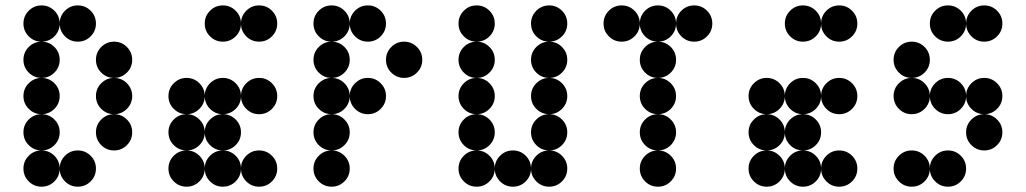

<svg xmlns="http://www.w3.org/2000/svg" viewBox="-20 -704 3868 724"><path d="M205.1 -615.2Q205.1 -586.9 185.1 -566.9Q165 -546.9 136.7 -546.9Q108.4 -546.9 88.4 -566.9Q68.4 -586.9 68.4 -615.2Q68.4 -643.6 88.4 -663.6Q108.4 -683.6 136.7 -683.6Q165 -683.6 185.1 -663.6Q205.1 -643.6 205.1 -615.2ZM341.8 -615.2Q341.8 -586.9 321.8 -566.9Q301.8 -546.9 273.4 -546.9Q245.1 -546.9 225.1 -566.9Q205.1 -586.9 205.1 -615.2Q205.1 -643.6 225.1 -663.6Q245.1 -683.6 273.4 -683.6Q301.8 -683.6 321.8 -663.6Q341.8 -643.6 341.8 -615.2ZM205.1 -478.5Q205.1 -450.2 185.1 -430.2Q165 -410.2 136.7 -410.2Q108.4 -410.2 88.4 -430.2Q68.4 -450.2 68.4 -478.5Q68.4 -506.8 88.4 -526.9Q108.4 -546.9 136.7 -546.9Q165 -546.9 185.1 -526.9Q205.1 -506.8 205.1 -478.5ZM478.5 -478.5Q478.5 -450.2 458.5 -430.2Q438.5 -410.2 410.2 -410.2Q381.8 -410.2 361.8 -430.2Q341.8 -450.2 341.8 -478.5Q341.8 -506.8 361.8 -526.9Q381.8 -546.9 410.2 -546.9Q438.5 -546.9 458.5 -526.9Q478.5 -506.8 478.5 -478.5ZM205.1 -341.8Q205.1 -313.5 185.1 -293.5Q165 -273.4 136.7 -273.4Q108.4 -273.4 88.4 -293.5Q68.4 -313.5 68.4 -341.8Q68.4 -370.1 88.4 -390.1Q108.4 -410.2 136.7 -410.2Q165 -410.2 185.1 -390.1Q205.1 -370.1 205.1 -341.8ZM478.5 -341.8Q478.5 -313.5 458.5 -293.5Q438.5 -273.4 410.2 -273.4Q381.8 -273.4 361.8 -293.5Q341.8 -313.5 341.8 -341.8Q341.8 -370.1 361.8 -390.1Q381.8 -410.2 410.2 -410.2Q438.5 -410.2 458.5 -390.1Q478.5 -370.1 478.5 -341.8ZM205.1 -205.1Q205.1 -176.8 185.1 -156.7Q165 -136.7 136.7 -136.7Q108.4 -136.7 88.4 -156.7Q68.4 -176.8 68.4 -205.1Q68.4 -233.4 88.4 -253.4Q108.4 -273.4 136.7 -273.4Q165 -273.4 185.1 -253.4Q205.1 -233.4 205.1 -205.1ZM478.5 -205.1Q478.5 -176.8 458.5 -156.7Q438.5 -136.7 410.2 -136.7Q381.8 -136.7 361.8 -156.7Q341.8 -176.8 341.8 -205.1Q341.8 -233.4 361.8 -253.4Q381.8 -273.4 410.2 -273.4Q438.5 -273.4 458.5 -253.4Q478.5 -233.4 478.5 -205.1ZM205.1 -68.4Q205.1 -40 185.1 -20Q165 0 136.7 0Q108.4 0 88.4 -20Q68.4 -40 68.4 -68.4Q68.4 -96.7 88.4 -116.7Q108.4 -136.7 136.7 -136.7Q165 -136.7 185.1 -116.7Q205.1 -96.7 205.1 -68.4ZM341.8 -68.4Q341.8 -40 321.8 -20Q301.8 0 273.4 0Q245.1 0 225.1 -20Q205.1 -40 205.1 -68.4Q205.1 -96.7 225.1 -116.7Q245.1 -136.7 273.4 -136.7Q301.8 -136.7 321.8 -116.7Q341.8 -96.7 341.8 -68.4Z M752 -341.8Q752 -313.5 731.9 -293.5Q711.9 -273.4 683.6 -273.4Q655.3 -273.4 635.3 -293.5Q615.2 -313.5 615.2 -341.8Q615.2 -370.1 635.3 -390.1Q655.3 -410.2 683.6 -410.2Q711.9 -410.2 731.9 -390.1Q752 -370.1 752 -341.8ZM752 -205.1Q752 -176.8 731.9 -156.7Q711.9 -136.7 683.6 -136.7Q655.3 -136.7 635.3 -156.7Q615.2 -176.8 615.2 -205.1Q615.2 -233.4 635.3 -253.4Q655.3 -273.4 683.6 -273.4Q711.9 -273.4 731.9 -253.4Q752 -233.4 752 -205.1ZM752 -68.4Q752 -40 731.9 -20Q711.9 0 683.6 0Q655.3 0 635.3 -20Q615.2 -40 615.2 -68.4Q615.2 -96.7 635.3 -116.7Q655.3 -136.7 683.6 -136.7Q711.9 -136.7 731.9 -116.7Q752 -96.7 752 -68.4ZM888.7 -68.4Q888.7 -40 868.7 -20Q848.6 0 820.3 0Q792 0 772 -20Q752 -40 752 -68.4Q752 -96.7 772 -116.7Q792 -136.7 820.3 -136.7Q848.6 -136.7 868.7 -116.7Q888.7 -96.7 888.7 -68.4ZM1025.4 -68.4Q1025.4 -40 1005.4 -20Q985.4 0 957 0Q928.7 0 908.7 -20Q888.7 -40 888.7 -68.4Q888.7 -96.7 908.7 -116.7Q928.7 -136.7 957 -136.7Q985.4 -136.7 1005.4 -116.7Q1025.4 -96.7 1025.4 -68.4ZM888.7 -205.1Q888.7 -176.8 868.7 -156.7Q848.6 -136.7 820.3 -136.7Q792 -136.7 772 -156.7Q752 -176.8 752 -205.1Q752 -233.4 772 -253.4Q792 -273.4 820.3 -273.4Q848.6 -273.4 868.7 -253.4Q888.7 -233.4 888.7 -205.1ZM888.7 -341.8Q888.7 -313.5 868.7 -293.5Q848.6 -273.4 820.3 -273.4Q792 -273.4 772 -293.5Q752 -313.5 752 -341.8Q752 -370.1 772 -390.1Q792 -410.2 820.3 -410.2Q848.6 -410.2 868.7 -390.1Q888.7 -370.1 888.7 -341.8ZM1025.4 -341.8Q1025.4 -313.5 1005.4 -293.5Q985.4 -273.4 957 -273.4Q928.7 -273.4 908.7 -293.5Q888.7 -313.5 888.7 -341.8Q888.7 -370.1 908.7 -390.1Q928.7 -410.2 957 -410.2Q985.4 -410.2 1005.4 -390.1Q1025.4 -370.1 1025.4 -341.8ZM888.7 -615.2Q888.7 -586.9 868.7 -566.9Q848.6 -546.9 820.3 -546.9Q792 -546.9 772 -566.9Q752 -586.9 752 -615.2Q752 -643.6 772 -663.6Q792 -683.6 820.3 -683.6Q848.6 -683.6 868.7 -663.6Q888.7 -643.6 888.7 -615.2ZM1025.4 -615.2Q1025.4 -586.9 1005.4 -566.9Q985.4 -546.9 957 -546.9Q928.7 -546.9 908.7 -566.9Q888.7 -586.9 888.7 -615.2Q888.7 -643.6 908.7 -663.6Q928.7 -683.6 957 -683.6Q985.4 -683.6 1005.4 -663.6Q1025.4 -643.6 1025.4 -615.2Z M1298.8 -615.2Q1298.8 -586.9 1278.8 -566.9Q1258.8 -546.9 1230.5 -546.9Q1202.1 -546.9 1182.1 -566.9Q1162.1 -586.9 1162.1 -615.2Q1162.1 -643.6 1182.1 -663.6Q1202.1 -683.6 1230.5 -683.6Q1258.8 -683.6 1278.8 -663.6Q1298.8 -643.6 1298.8 -615.2ZM1435.5 -615.2Q1435.5 -586.9 1415.5 -566.9Q1395.5 -546.9 1367.2 -546.9Q1338.9 -546.9 1318.8 -566.9Q1298.8 -586.9 1298.8 -615.2Q1298.8 -643.6 1318.8 -663.6Q1338.9 -683.6 1367.2 -683.6Q1395.5 -683.6 1415.5 -663.6Q1435.5 -643.6 1435.5 -615.2ZM1298.8 -478.5Q1298.8 -450.2 1278.8 -430.2Q1258.8 -410.2 1230.5 -410.2Q1202.1 -410.2 1182.1 -430.2Q1162.1 -450.2 1162.1 -478.5Q1162.1 -506.8 1182.1 -526.9Q1202.1 -546.9 1230.5 -546.9Q1258.8 -546.9 1278.8 -526.9Q1298.8 -506.8 1298.8 -478.5ZM1572.3 -478.5Q1572.3 -450.2 1552.2 -430.2Q1532.2 -410.2 1503.9 -410.2Q1475.6 -410.2 1455.6 -430.2Q1435.5 -450.2 1435.5 -478.5Q1435.5 -506.8 1455.6 -526.9Q1475.6 -546.9 1503.9 -546.9Q1532.2 -546.9 1552.2 -526.9Q1572.3 -506.8 1572.3 -478.5ZM1298.8 -341.8Q1298.8 -313.5 1278.8 -293.5Q1258.8 -273.4 1230.5 -273.4Q1202.1 -273.4 1182.1 -293.5Q1162.1 -313.5 1162.1 -341.8Q1162.1 -370.1 1182.1 -390.1Q1202.1 -410.2 1230.5 -410.2Q1258.8 -410.2 1278.8 -390.1Q1298.8 -370.1 1298.8 -341.8ZM1435.5 -341.8Q1435.5 -313.5 1415.5 -293.5Q1395.5 -273.4 1367.2 -273.4Q1338.9 -273.4 1318.8 -293.5Q1298.8 -313.5 1298.8 -341.8Q1298.8 -370.1 1318.8 -390.1Q1338.9 -410.2 1367.2 -410.2Q1395.5 -410.2 1415.5 -390.1Q1435.5 -370.1 1435.5 -341.8ZM1298.8 -205.1Q1298.8 -176.8 1278.8 -156.7Q1258.8 -136.7 1230.5 -136.7Q1202.1 -136.7 1182.1 -156.7Q1162.1 -176.8 1162.1 -205.1Q1162.1 -233.4 1182.1 -253.4Q1202.1 -273.4 1230.5 -273.4Q1258.8 -273.4 1278.8 -253.4Q1298.8 -233.4 1298.8 -205.1ZM1298.8 -68.4Q1298.8 -40 1278.8 -20Q1258.8 0 1230.5 0Q1202.1 0 1182.1 -20Q1162.1 -40 1162.1 -68.4Q1162.1 -96.7 1182.1 -116.7Q1202.1 -136.7 1230.5 -136.7Q1258.8 -136.7 1278.8 -116.7Q1298.8 -96.7 1298.8 -68.4Z M1845.7 -615.2Q1845.7 -586.9 1825.7 -566.9Q1805.7 -546.9 1777.3 -546.9Q1749 -546.9 1729 -566.9Q1709 -586.9 1709 -615.2Q1709 -643.6 1729 -663.6Q1749 -683.6 1777.3 -683.6Q1805.7 -683.6 1825.7 -663.6Q1845.7 -643.6 1845.7 -615.2ZM2119.1 -615.2Q2119.1 -586.9 2099.1 -566.9Q2079.1 -546.9 2050.8 -546.9Q2022.5 -546.9 2002.4 -566.9Q1982.4 -586.9 1982.4 -615.2Q1982.4 -643.6 2002.4 -663.6Q2022.5 -683.6 2050.8 -683.6Q2079.1 -683.6 2099.1 -663.6Q2119.1 -643.6 2119.1 -615.2ZM1845.7 -478.5Q1845.7 -450.2 1825.7 -430.2Q1805.7 -410.2 1777.3 -410.2Q1749 -410.2 1729 -430.2Q1709 -450.2 1709 -478.5Q1709 -506.8 1729 -526.9Q1749 -546.9 1777.3 -546.9Q1805.7 -546.9 1825.7 -526.9Q1845.7 -506.8 1845.7 -478.5ZM2119.1 -478.5Q2119.1 -450.2 2099.1 -430.2Q2079.1 -410.2 2050.8 -410.2Q2022.5 -410.2 2002.4 -430.2Q1982.4 -450.2 1982.4 -478.5Q1982.4 -506.8 2002.4 -526.9Q2022.5 -546.9 2050.8 -546.9Q2079.1 -546.9 2099.1 -526.9Q2119.1 -506.8 2119.1 -478.5ZM1845.7 -341.8Q1845.7 -313.5 1825.7 -293.5Q1805.7 -273.4 1777.3 -273.4Q1749 -273.4 1729 -293.5Q1709 -313.5 1709 -341.8Q1709 -370.1 1729 -390.1Q1749 -410.2 1777.3 -410.2Q1805.7 -410.2 1825.7 -390.1Q1845.7 -370.1 1845.7 -341.8ZM2119.1 -341.8Q2119.1 -313.5 2099.1 -293.5Q2079.1 -273.4 2050.8 -273.4Q2022.5 -273.4 2002.4 -293.5Q1982.4 -313.5 1982.4 -341.8Q1982.4 -370.1 2002.4 -390.1Q2022.5 -410.2 2050.8 -410.2Q2079.1 -410.2 2099.1 -390.1Q2119.1 -370.1 2119.1 -341.8ZM1845.7 -205.1Q1845.7 -176.8 1825.7 -156.7Q1805.7 -136.7 1777.3 -136.7Q1749 -136.7 1729 -156.7Q1709 -176.8 1709 -205.1Q1709 -233.4 1729 -253.4Q1749 -273.4 1777.3 -273.4Q1805.7 -273.4 1825.7 -253.4Q1845.7 -233.4 1845.7 -205.1ZM2119.1 -205.1Q2119.1 -176.8 2099.1 -156.7Q2079.1 -136.7 2050.8 -136.7Q2022.5 -136.7 2002.4 -156.7Q1982.4 -176.8 1982.4 -205.1Q1982.4 -233.4 2002.4 -253.4Q2022.5 -273.4 2050.8 -273.4Q2079.1 -273.4 2099.1 -253.4Q2119.1 -233.4 2119.1 -205.1ZM1845.7 -68.4Q1845.7 -40 1825.7 -20Q1805.7 0 1777.3 0Q1749 0 1729 -20Q1709 -40 1709 -68.4Q1709 -96.7 1729 -116.7Q1749 -136.7 1777.3 -136.7Q1805.7 -136.7 1825.7 -116.7Q1845.7 -96.7 1845.7 -68.4ZM1982.4 -68.4Q1982.4 -40 1962.4 -20Q1942.4 0 1914.1 0Q1885.7 0 1865.7 -20Q1845.7 -40 1845.7 -68.4Q1845.7 -96.7 1865.7 -116.7Q1885.7 -136.7 1914.1 -136.7Q1942.4 -136.7 1962.4 -116.7Q1982.4 -96.7 1982.4 -68.4ZM2119.1 -68.4Q2119.1 -40 2099.1 -20Q2079.1 0 2050.8 0Q2022.5 0 2002.4 -20Q1982.4 -40 1982.4 -68.4Q1982.4 -96.7 2002.4 -116.7Q2022.5 -136.7 2050.8 -136.7Q2079.1 -136.7 2099.1 -116.7Q2119.1 -96.7 2119.1 -68.4Z M2392.6 -615.2Q2392.6 -586.9 2372.6 -566.9Q2352.5 -546.9 2324.2 -546.9Q2295.9 -546.9 2275.9 -566.9Q2255.9 -586.9 2255.9 -615.2Q2255.9 -643.6 2275.9 -663.6Q2295.9 -683.6 2324.2 -683.6Q2352.5 -683.6 2372.6 -663.6Q2392.6 -643.6 2392.6 -615.2ZM2529.3 -615.2Q2529.3 -586.9 2509.3 -566.9Q2489.3 -546.9 2460.9 -546.9Q2432.6 -546.9 2412.6 -566.9Q2392.6 -586.9 2392.6 -615.2Q2392.6 -643.6 2412.6 -663.6Q2432.6 -683.6 2460.9 -683.6Q2489.3 -683.6 2509.3 -663.6Q2529.3 -643.6 2529.3 -615.2ZM2666 -615.2Q2666 -586.9 2646 -566.9Q2626 -546.9 2597.7 -546.9Q2569.3 -546.9 2549.3 -566.9Q2529.3 -586.9 2529.3 -615.2Q2529.3 -643.6 2549.3 -663.6Q2569.3 -683.6 2597.7 -683.6Q2626 -683.6 2646 -663.6Q2666 -643.6 2666 -615.2ZM2529.3 -478.5Q2529.3 -450.2 2509.3 -430.2Q2489.3 -410.2 2460.9 -410.2Q2432.6 -410.2 2412.6 -430.2Q2392.6 -450.2 2392.6 -478.5Q2392.6 -506.8 2412.6 -526.9Q2432.6 -546.9 2460.9 -546.9Q2489.3 -546.9 2509.3 -526.9Q2529.3 -506.8 2529.3 -478.5ZM2529.3 -341.8Q2529.3 -313.5 2509.3 -293.5Q2489.3 -273.4 2460.9 -273.4Q2432.6 -273.4 2412.6 -293.5Q2392.6 -313.5 2392.6 -341.8Q2392.6 -370.1 2412.6 -390.1Q2432.6 -410.2 2460.9 -410.2Q2489.3 -410.2 2509.3 -390.1Q2529.3 -370.1 2529.3 -341.8ZM2529.3 -205.1Q2529.3 -176.8 2509.3 -156.7Q2489.3 -136.7 2460.9 -136.7Q2432.6 -136.7 2412.6 -156.7Q2392.6 -176.8 2392.6 -205.1Q2392.6 -233.4 2412.6 -253.4Q2432.6 -273.4 2460.9 -273.4Q2489.3 -273.4 2509.3 -253.4Q2529.3 -233.4 2529.3 -205.1ZM2529.3 -68.4Q2529.3 -40 2509.3 -20Q2489.3 0 2460.9 0Q2432.6 0 2412.6 -20Q2392.6 -40 2392.6 -68.4Q2392.6 -96.7 2412.6 -116.7Q2432.6 -136.7 2460.9 -136.7Q2489.3 -136.7 2509.3 -116.7Q2529.3 -96.7 2529.3 -68.4Z M2939.5 -341.8Q2939.5 -313.5 2919.4 -293.5Q2899.4 -273.4 2871.1 -273.4Q2842.8 -273.4 2822.8 -293.5Q2802.7 -313.5 2802.7 -341.8Q2802.7 -370.1 2822.8 -390.1Q2842.8 -410.2 2871.1 -410.2Q2899.4 -410.2 2919.4 -390.1Q2939.5 -370.1 2939.5 -341.8ZM2939.5 -205.1Q2939.5 -176.8 2919.4 -156.7Q2899.4 -136.7 2871.1 -136.7Q2842.8 -136.7 2822.8 -156.7Q2802.7 -176.8 2802.7 -205.1Q2802.7 -233.4 2822.8 -253.4Q2842.8 -273.4 2871.1 -273.4Q2899.4 -273.4 2919.4 -253.4Q2939.5 -233.4 2939.5 -205.1ZM2939.5 -68.4Q2939.5 -40 2919.4 -20Q2899.4 0 2871.1 0Q2842.8 0 2822.8 -20Q2802.7 -40 2802.7 -68.4Q2802.7 -96.7 2822.8 -116.7Q2842.8 -136.7 2871.1 -136.7Q2899.4 -136.7 2919.4 -116.7Q2939.5 -96.7 2939.5 -68.4ZM3076.2 -68.4Q3076.2 -40 3056.2 -20Q3036.1 0 3007.8 0Q2979.5 0 2959.5 -20Q2939.5 -40 2939.5 -68.4Q2939.5 -96.7 2959.5 -116.7Q2979.5 -136.7 3007.8 -136.7Q3036.1 -136.7 3056.2 -116.7Q3076.2 -96.7 3076.2 -68.4ZM3212.9 -68.4Q3212.9 -40 3192.9 -20Q3172.9 0 3144.5 0Q3116.2 0 3096.2 -20Q3076.2 -40 3076.2 -68.4Q3076.2 -96.7 3096.2 -116.7Q3116.2 -136.7 3144.5 -136.7Q3172.9 -136.7 3192.9 -116.7Q3212.9 -96.7 3212.9 -68.4ZM3076.2 -205.1Q3076.2 -176.8 3056.2 -156.7Q3036.1 -136.7 3007.8 -136.7Q2979.5 -136.7 2959.5 -156.7Q2939.5 -176.8 2939.5 -205.1Q2939.5 -233.4 2959.5 -253.4Q2979.5 -273.4 3007.8 -273.4Q3036.1 -273.4 3056.2 -253.4Q3076.2 -233.4 3076.2 -205.1ZM3076.2 -341.8Q3076.2 -313.5 3056.2 -293.5Q3036.1 -273.4 3007.8 -273.4Q2979.5 -273.4 2959.5 -293.5Q2939.5 -313.5 2939.5 -341.8Q2939.5 -370.1 2959.5 -390.1Q2979.5 -410.2 3007.8 -410.2Q3036.1 -410.2 3056.2 -390.1Q3076.2 -370.1 3076.2 -341.8ZM3212.9 -341.8Q3212.9 -313.5 3192.9 -293.5Q3172.9 -273.4 3144.5 -273.4Q3116.2 -273.4 3096.2 -293.5Q3076.2 -313.5 3076.2 -341.8Q3076.2 -370.1 3096.2 -390.1Q3116.2 -410.2 3144.5 -410.2Q3172.9 -410.2 3192.9 -390.1Q3212.9 -370.1 3212.9 -341.8ZM3076.2 -615.2Q3076.2 -586.9 3056.2 -566.9Q3036.1 -546.9 3007.8 -546.9Q2979.5 -546.9 2959.5 -566.9Q2939.5 -586.9 2939.5 -615.2Q2939.5 -643.6 2959.5 -663.6Q2979.5 -683.6 3007.8 -683.6Q3036.1 -683.6 3056.2 -663.6Q3076.2 -643.6 3076.2 -615.2ZM3212.9 -615.2Q3212.9 -586.9 3192.9 -566.9Q3172.9 -546.9 3144.5 -546.9Q3116.2 -546.9 3096.2 -566.9Q3076.2 -586.9 3076.2 -615.2Q3076.2 -643.6 3096.2 -663.6Q3116.2 -683.6 3144.5 -683.6Q3172.9 -683.6 3192.9 -663.6Q3212.9 -643.6 3212.9 -615.2Z M3623 -615.2Q3623 -586.9 3603 -566.9Q3583 -546.9 3554.7 -546.9Q3526.4 -546.9 3506.3 -566.9Q3486.3 -586.9 3486.3 -615.2Q3486.3 -643.6 3506.3 -663.6Q3526.4 -683.6 3554.7 -683.6Q3583 -683.6 3603 -663.6Q3623 -643.6 3623 -615.2ZM3759.8 -615.2Q3759.8 -586.9 3739.7 -566.9Q3719.7 -546.9 3691.4 -546.9Q3663.1 -546.9 3643.1 -566.9Q3623 -586.9 3623 -615.2Q3623 -643.6 3643.1 -663.6Q3663.1 -683.6 3691.4 -683.6Q3719.7 -683.6 3739.7 -663.6Q3759.8 -643.6 3759.8 -615.2ZM3486.3 -478.5Q3486.3 -450.2 3466.3 -430.2Q3446.3 -410.2 3418 -410.2Q3389.6 -410.2 3369.6 -430.2Q3349.6 -450.2 3349.6 -478.5Q3349.6 -506.8 3369.6 -526.9Q3389.6 -546.9 3418 -546.9Q3446.3 -546.9 3466.3 -526.9Q3486.3 -506.8 3486.3 -478.5ZM3486.3 -341.8Q3486.3 -313.5 3466.3 -293.5Q3446.3 -273.4 3418 -273.4Q3389.6 -273.4 3369.6 -293.5Q3349.6 -313.5 3349.6 -341.8Q3349.6 -370.1 3369.6 -390.1Q3389.6 -410.2 3418 -410.2Q3446.3 -410.2 3466.3 -390.1Q3486.3 -370.1 3486.3 -341.8ZM3623 -341.8Q3623 -313.5 3603 -293.5Q3583 -273.4 3554.7 -273.4Q3526.4 -273.4 3506.3 -293.5Q3486.3 -313.5 3486.3 -341.8Q3486.3 -370.1 3506.3 -390.1Q3526.4 -410.2 3554.7 -410.2Q3583 -410.2 3603 -390.1Q3623 -370.1 3623 -341.8ZM3759.8 -341.8Q3759.8 -313.5 3739.7 -293.5Q3719.7 -273.4 3691.4 -273.4Q3663.1 -273.4 3643.1 -293.5Q3623 -313.5 3623 -341.8Q3623 -370.1 3643.1 -390.1Q3663.1 -410.2 3691.4 -410.2Q3719.7 -410.2 3739.7 -390.1Q3759.8 -370.1 3759.8 -341.8ZM3759.8 -205.1Q3759.8 -176.8 3739.7 -156.7Q3719.7 -136.7 3691.4 -136.7Q3663.1 -136.7 3643.1 -156.7Q3623 -176.8 3623 -205.1Q3623 -233.4 3643.1 -253.4Q3663.1 -273.4 3691.4 -273.4Q3719.7 -273.4 3739.7 -253.4Q3759.8 -233.4 3759.8 -205.1ZM3486.3 -68.4Q3486.3 -40 3466.3 -20Q3446.3 0 3418 0Q3389.6 0 3369.6 -20Q3349.6 -40 3349.6 -68.4Q3349.6 -96.7 3369.6 -116.7Q3389.6 -136.7 3418 -136.7Q3446.3 -136.7 3466.3 -116.7Q3486.3 -96.7 3486.3 -68.4ZM3623 -68.4Q3623 -40 3603 -20Q3583 0 3554.7 0Q3526.4 0 3506.3 -20Q3486.3 -40 3486.3 -68.4Q3486.3 -96.7 3506.3 -116.7Q3526.4 -136.7 3554.7 -136.7Q3583 -136.7 3603 -116.7Q3623 -96.7 3623 -68.4Z"/></svg>

Font: DatDot
Style: Bold
Weight: 700
Designer: GGBot
Version: 1.00